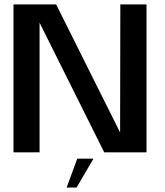

<svg xmlns="http://www.w3.org/2000/svg" viewBox="-20 -695 753 876"><path d="M41.5 0H160.5V-591.5L455.5 0H648.5V-675H529L528 -90.5L236 -675H41.5ZM284 160.5H329.5L406.5 29H332.5Z"/></svg>

Font: Anybody Medium
Style: Regular
Weight: 500
Designer: Tyler Finck
Foundry: Etcetera Type Company
Version: Version 1.110